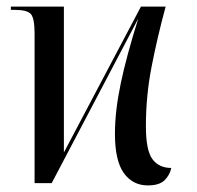

<svg xmlns="http://www.w3.org/2000/svg" viewBox="-20 -556 599 583"><path d="M429 7Q383 7 356 -30.5Q329 -68 329 -150Q329 -218 346.5 -302Q364 -386 400 -500L137 0H85V-454Q85 -500 74 -513Q63 -526 25 -526H13V-536H174V-93L408 -536H483Q458 -444 440.5 -354.5Q423 -265 423 -173Q423 -99 443 -72.5Q463 -46 500 -46Q496 -25 480 -9Q464 7 429 7Z"/></svg>

Font: Noto Serif Display ExtraCondensed Medium
Style: Regular
Weight: 500
Width: 2
Designer: Monotype Design Team
Foundry: Monotype Imaging Inc.
Version: Version 2.009